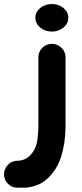

<svg xmlns="http://www.w3.org/2000/svg" viewBox="-125 -668 397 933"><path d="M128.9 -455.1Q155.3 -454.1 173.8 -436Q192.4 -418 193.4 -391.6V-53.7Q193.4 24.4 171.9 93.8Q152.3 155.3 107.9 197.8Q63.5 240.2 -4.9 244.1H-42Q-68.4 243.2 -86.4 225.1Q-104.5 207 -105.5 180.7Q-105.5 153.3 -87.4 133.8Q-69.3 114.3 -42 113.3H-38.1Q-1 111.3 23.4 85Q47.9 58.6 54.7 23.4Q61.5 -11.7 61.5 -67.4V-391.6Q62.5 -418.9 82 -437Q101.6 -455.1 128.9 -455.1ZM46.9 -582Q46.9 -609.4 70.3 -628.9Q93.8 -648.4 127 -648.4Q160.2 -648.4 183.6 -628.9Q207 -609.4 207 -582Q207 -553.7 183.6 -534.2Q160.2 -514.6 127 -514.6Q93.8 -514.6 70.3 -534.2Q46.9 -553.7 46.9 -582Z"/></svg>

Font: Nico Moji
Style: Regular
Weight: 400
Version: Version 1.02